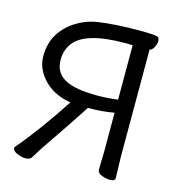

<svg xmlns="http://www.w3.org/2000/svg" viewBox="-109 -809 851 924"><g transform="rotate(15 316.5 -347.0)"><path d="M355 -360Q405 -360 459 -367V-638L424 -639Q219 -639 166 -561Q142 -526 142 -482Q142 -422 187 -393Q232 -364 324 -361ZM101 21Q81 21 58.5 11Q36 1 36 -13L39 -20Q130 -126 241 -295Q159 -307 108 -359.5Q57 -412 57 -476Q57 -540 85 -586Q113 -632 161 -662.5Q209 -693 264 -702Q351 -715 472 -715Q559 -715 566 -708Q573 -701 573 -688Q573 -675 563.5 -656.5Q554 -638 538 -638H543V-106L546 0Q546 16 521 16Q501 16 479 7.5Q457 -1 457 -18L459 -107V-302Q403 -291 329 -291Q248 -167 202 -101Q156 -35 131 8Q123 21 101 21Z"/></g></svg>

Font: LXGW WenKai Medium
Style: Regular
Weight: 500
Designer: LXGW / Fontworks Inc.
Foundry: LXGW / Fontworks Inc.
Version: Version 1.501; October 10, 2024